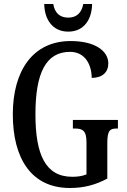

<svg xmlns="http://www.w3.org/2000/svg" viewBox="-20 -929 632 959"><path d="M321 -771C401 -771 439 -834 440 -909H396C387 -861 359 -841 321 -841C282 -841 254 -861 246 -909H201C202 -834 241 -771 321 -771ZM329 10C400 10 458 -6 516 -37V-215C516 -278 530 -287 562 -287H569V-330H344V-287H354C391 -287 412 -278 412 -219V-58C391 -49 366 -46 341 -46C207 -46 157 -157 157 -358C157 -566 210 -670 330 -670C406 -670 438 -604 438 -540C491 -540 521 -568 521 -612C521 -675 454 -724 333 -724C143 -724 44 -574 44 -358C44 -137 137 10 329 10Z"/></svg>

Font: Noto Serif Sinhala ExtraCondensed Medium
Style: Regular
Weight: 500
Width: 2
Designer: Jelle Bosma - Monotype Design Team
Foundry: Monotype Imaging Inc.
Version: Version 2.007